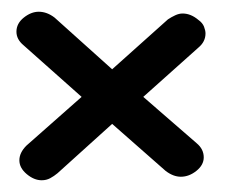

<svg xmlns="http://www.w3.org/2000/svg" viewBox="-20 -417 427 327"><path d="M318 -336 224 -252 315 -173Q327 -163 327 -149Q327 -136 314.5 -126Q302 -116 288 -116Q275 -116 262 -126L171 -206L78 -122Q72 -117 65.5 -113.5Q59 -110 51 -110Q38 -110 25.5 -120.5Q13 -131 13 -144Q13 -157 25 -169L119 -252L20 -340Q8 -350 8 -363Q8 -377 20.5 -387Q33 -397 46 -397Q60 -397 73 -387L171 -299L266 -384Q272 -388 278.5 -391Q285 -394 291 -394Q305 -394 318 -383Q325 -378 327.5 -371.5Q330 -365 330 -360Q330 -346 318 -336Z"/></svg>

Font: Jura
Style: Bold
Weight: 700
Designer: Ed Merritt
Foundry: Ten by Twenty
Version: Version 1.007